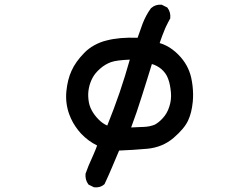

<svg xmlns="http://www.w3.org/2000/svg" viewBox="-20 -671 1040 832"><path d="M385.3 139.6 365.7 129.9 363.8 128.9 362.3 127Q355.5 117.7 352.5 106.4Q349.6 95.2 350.6 83V82L351.1 80.6Q362.8 46.9 377.9 15.1Q381.8 5.9 386 -3.4Q390.1 -12.7 393.8 -22Q397.5 -31.2 400.9 -40.5Q362.8 -59.1 331.5 -91.8Q324.7 -99.1 318.6 -106.9Q312.5 -114.7 306.9 -123Q301.3 -131.3 296.4 -139.9Q291.5 -148.4 287.4 -157.7Q283.2 -167 279.8 -176.3Q262.7 -224.1 267.6 -275.4Q270 -300.3 275.6 -322.8Q281.2 -345.2 290 -364.3Q307.1 -402.8 344.7 -441.4Q354 -451.2 365 -459.5Q376 -467.8 388.2 -474.6Q400.4 -481.4 413.8 -486.8Q427.2 -492.2 441.9 -495.6Q497.6 -510.3 576.2 -507.3Q586.9 -538.1 598.1 -568.8Q605 -586.4 613.8 -603Q622.6 -619.6 633.8 -634.8L634.3 -635.7L635.3 -636.2Q653.8 -652.8 679.7 -650.4H681.6L683.1 -649.4L702.6 -639.6L704.6 -638.7L706.1 -636.7Q720.2 -618.2 717.8 -592.8V-590.8L716.3 -588.9Q714.4 -585 712.2 -581.1Q710 -577.1 708 -573.2Q706.1 -569.3 704.1 -565.4Q702.1 -561.5 700.2 -557.6Q698.2 -553.7 696.5 -549.6Q694.8 -545.4 693.1 -541.3Q691.4 -537.1 689.9 -533.2Q686.5 -524.9 683.3 -516.8Q680.2 -508.8 677.5 -500.7Q674.8 -492.7 671.9 -484.4Q679.2 -482.4 686.3 -479.5Q693.4 -476.6 700.4 -473.1Q707.5 -469.7 714.4 -465.3Q721.2 -460.9 727.8 -456.1Q734.4 -451.2 740.7 -445.6Q747.1 -439.9 753.4 -433.6Q795.9 -390.6 808.6 -334Q812.5 -315.9 814.5 -298.3Q816.4 -280.8 816.7 -263.7Q816.9 -246.6 815.4 -230.5Q813 -206.1 807.9 -185.5Q802.7 -165 794.9 -148.4Q779.3 -114.3 732.4 -73.7Q684.6 -32.7 618.2 -26.4Q557.6 -21 496.1 -18.6Q481.4 16.6 466.8 50.8Q451.2 87.9 433.6 125.5L432.6 127L431.2 128.4Q414.6 143.1 388.7 140.6H386.7ZM444.8 -127Q473.6 -198.2 498.5 -270.5Q522.5 -341.3 542.5 -412.6Q484.4 -410.2 461.4 -401.9Q435.5 -392.6 413.6 -373.3Q391.6 -354 380.9 -333.5Q369.6 -312 365.2 -289.1Q360.4 -266.1 363.3 -240.2Q365.7 -214.8 377 -193.8Q382.3 -183.6 390.1 -173.1Q397.9 -162.6 408.2 -152.3Q416.5 -144 425.5 -137.7Q434.6 -131.3 444.8 -127ZM650.9 -130.9Q659.7 -135.7 668.2 -142.6Q676.8 -149.4 685.5 -159.2Q694.3 -168.5 701.4 -180.7Q708.5 -192.9 713.4 -208Q723.6 -238.3 720.7 -270.5Q719.2 -287.1 716.3 -302Q713.4 -316.9 708.5 -329.6Q704.1 -342.3 696.5 -352.8Q689 -363.3 678.2 -372.6Q660.2 -387.2 638.2 -393.6Q627.4 -358.4 616.5 -323.5Q605.5 -288.6 594.2 -252.9Q573.2 -185.1 548.3 -118.7Q565.4 -119.6 579.1 -120.1Q592.8 -120.6 604 -121.1Q629.4 -122.1 650.9 -130.9Z"/></svg>

Font: NaikaiFont
Style: Bold
Weight: 700
Version: Version 1.89